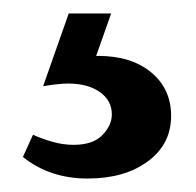

<svg xmlns="http://www.w3.org/2000/svg" viewBox="-20 -20 291 285"><path d="M82 0H145L116 82L73 73Q83 69 97 66Q111 63 126 63Q175 63 204.5 87.5Q234 112 234 152Q234 194 199.5 219.5Q165 245 110 245Q82 245 58 237Q34 229 14 213L29 180Q42 186 58 190.5Q74 195 89 195Q118 195 132 180.5Q146 166 146 150Q146 129 128 116.5Q110 104 81 104Q75 104 65 105Q55 106 44 108Z"/></svg>

Font: Ysabeau Office SemiBold
Style: Regular
Weight: 600
Designer: Christian Thalmann (Catharsis Fonts)
Version: Version 2.001;gftools[0.9.30]; featfreeze: tnum,lnum,ss02